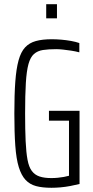

<svg xmlns="http://www.w3.org/2000/svg" viewBox="-20 -882 443 910"><path d="M224 8Q181 8 151 0Q121 -8 101 -29.5Q81 -51 69 -90Q57 -129 52.5 -191.5Q48 -254 48 -344Q48 -433 52.5 -494.5Q57 -556 68 -596Q79 -636 99 -657.5Q119 -679 150 -687.5Q181 -696 225 -696Q247 -696 270.5 -694Q294 -692 316.5 -688Q339 -684 356 -678V-634Q337 -639 317 -642Q297 -645 278.5 -647Q260 -649 247 -649Q209 -649 183.5 -645Q158 -641 141 -626Q124 -611 115 -578.5Q106 -546 102.5 -489Q99 -432 99 -344Q99 -267 101.5 -213Q104 -159 110.5 -124.5Q117 -90 131 -71.5Q145 -53 167.5 -45.5Q190 -38 223 -38Q239 -38 254 -39.5Q269 -41 283 -43.5Q297 -46 307 -49V-310H212V-357H357V-10Q337 -5 313.5 -0.5Q290 4 267 6Q244 8 224 8ZM199 -795V-862H250V-795Z"/></svg>

Font: Saira ExtraCondensed Light
Style: Regular
Weight: 300
Width: 2
Designer: Hector Gatti with collaboration of the Omnibus-Type team
Foundry: Omnibus-Type
Version: Version 1.101